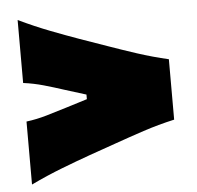

<svg xmlns="http://www.w3.org/2000/svg" viewBox="-45 -641 681 665"><g transform="rotate(-5 295.0 -309.0)"><path d="M40 -23V-242Q75.5 -246.5 110.8 -256.8Q146 -267 181 -278L255 -301V-317L181 -340Q146 -351.5 110.8 -361.5Q75.5 -371.5 40 -376V-595Q96.5 -568 149 -547.8Q201.5 -527.5 248 -511L342 -478Q388.5 -461.5 441.2 -444.2Q494 -427 550 -414V-204Q494 -191.5 441.2 -174Q388.5 -156.5 342 -140L248 -107Q201.5 -90.5 149 -70.2Q96.5 -50 40 -23Z"/></g></svg>

Font: Commissioner Flair Black
Style: Regular
Weight: 900
Designer: Kostas Bartsokas
Foundry: Kostas Bartsokas
Version: Version 1.000; ttfautohint (v1.8.3)